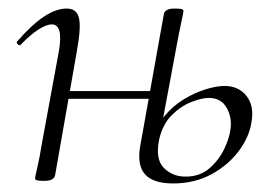

<svg xmlns="http://www.w3.org/2000/svg" viewBox="-20 -415 645 449"><path d="M385 14Q338 14 319 -7.5Q300 -29 308 -74L363 -381Q365 -395 388 -395Q402 -395 405.5 -393.5Q409 -392 409 -389Q409 -386 404 -363Q399 -340 394 -313L352 -88Q343 -43 363 -22.5Q383 -2 414 -2Q448 -2 470.5 -22Q493 -42 505 -68Q517 -94 519 -113Q523 -140 510 -163Q497 -186 468 -186Q452 -186 427.5 -176.5Q403 -167 381.5 -145.5Q360 -124 352 -88L339 -89Q346 -121 365.5 -144.5Q385 -168 411 -183.5Q437 -199 462 -206.5Q487 -214 505 -214Q538 -214 556.5 -190.5Q575 -167 568 -129Q563 -95 538.5 -62Q514 -29 474.5 -7.5Q435 14 385 14ZM83 8Q70 8 66 6.5Q62 5 62 2Q62 -1 67.5 -24.5Q73 -48 77 -74L118 -297Q128 -358 101 -358Q89 -358 70 -346Q51 -334 29 -311Q26 -307 21.5 -311.5Q17 -316 21 -319Q54 -357 82.5 -376Q111 -395 136 -395Q159 -395 164.5 -373.5Q170 -352 160 -297L109 -6Q107 8 83 8ZM118 -184 122 -202H352L349 -184Z"/></svg>

Font: Cormorant Light
Style: Italic
Weight: 300
Italic angle: -10°
Designer: Christian Thalmann (Catharsis Fonts)
Foundry: Catharsis Fonts
Version: Version 4.000